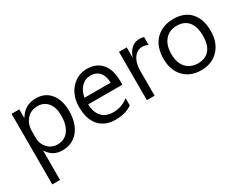

<svg xmlns="http://www.w3.org/2000/svg" viewBox="-76 -1001 2197 1720"><g transform="rotate(-30 1022.5 -141.0)"><path d="M163 -72H161V230H81V-500H161V-412H163Q222 -512 336 -512Q434 -512 487 -444Q541 -377 541 -265Q541 -139 480 -63Q419 12 313 12Q216 12 163 -72ZM161 -274V-204Q161 -143 202 -99Q242 -56 304 -56Q375 -56 417 -111Q459 -167 459 -266Q459 -351 420 -397Q381 -444 316 -444Q246 -444 204 -396Q161 -347 161 -274Z M1071 -230H718Q720 -146 762.5 -101Q805 -56 881 -56Q965 -56 1036 -111V-36Q969 12 862 12Q756 12 695 -56Q635 -125 635 -248Q635 -365 701 -438Q767 -512 865 -512Q963 -512 1017 -448Q1071 -384 1071 -272ZM989 -298Q988 -368 955 -406Q922 -444 864 -444Q807 -444 768 -403Q729 -363 719 -298Z M1453 -419Q1431 -435 1392 -435Q1340 -435 1306 -386Q1272 -338 1272 -255V0H1192V-500H1272V-397H1274Q1291 -450 1326 -479.5Q1361 -509 1405 -509Q1435 -509 1453 -502Z M1749 12Q1639 12 1572 -58Q1506 -128 1506 -244Q1506 -370 1575 -441Q1645 -512 1761 -512Q1874 -512 1936 -443Q1998 -374 1998 -252Q1998 -132 1930 -60Q1863 12 1749 12ZM1755 -444Q1678 -444 1633 -391Q1588 -339 1588 -247Q1588 -158 1633 -107Q1680 -56 1755 -56Q1834 -56 1875 -105.5Q1916 -155 1916 -249Q1916 -343 1875 -393.5Q1834 -444 1755 -444Z"/></g></svg>

Font: A Tai Tham KH New
Style: Regular
Weight: 400
Designer: Sangdang Kengtung
Foundry: Sangdang Kengtung
Version: Version 1.002